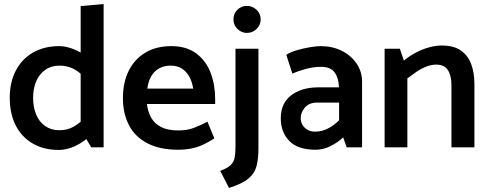

<svg xmlns="http://www.w3.org/2000/svg" viewBox="-20 -725 2409 945"><path d="M377 -87 429 0H490V-705L377 -695ZM405 -152Q372 -118 341.5 -101Q311 -84 272 -84Q232 -84 202.5 -104.5Q173 -125 158 -161Q143 -197 143 -244Q143 -289 158 -324.5Q173 -360 202.5 -381Q232 -402 273 -402Q311 -402 342.5 -386Q374 -370 407 -332L440 -409Q421 -437 391.5 -457Q362 -477 330 -487.5Q298 -498 272 -498Q197 -498 142 -466Q87 -434 57.5 -377Q28 -320 28 -244Q28 -166 57 -108.5Q86 -51 140.5 -19Q195 13 270 13Q298 13 328.5 2.5Q359 -8 388 -28Q417 -48 439 -76Z M1039 -213V-237Q1039 -308 1016.5 -367Q994 -426 946 -462Q898 -498 823 -498Q749 -498 695.5 -466Q642 -434 613.5 -376.5Q585 -319 585 -242Q585 -166 615 -108.5Q645 -51 706 -19.5Q767 12 856 12Q894 12 926 5Q958 -2 985 -15.5Q1012 -29 1035 -44L1001 -126Q965 -107 932.5 -95Q900 -83 858 -83Q806 -83 773.5 -99.5Q741 -116 724.5 -145Q708 -174 703 -213ZM705 -289Q710 -325 724.5 -350Q739 -375 763.5 -388.5Q788 -402 819 -402Q851 -402 873.5 -388.5Q896 -375 910.5 -350Q925 -325 931 -289Z M1195 -563Q1178 -563 1162.5 -572Q1147 -581 1138 -596Q1129 -611 1129 -630Q1129 -657 1148 -676.5Q1167 -696 1195 -696Q1223 -696 1243 -676.5Q1263 -657 1263 -630Q1263 -602 1243 -582.5Q1223 -563 1195 -563ZM1252 -485V4Q1252 57 1242.5 93Q1233 129 1202 154.5Q1171 180 1107 200L1064 116Q1099 103 1115 87.5Q1131 72 1135 50.5Q1139 29 1139 -3V-485Z M1460 -143Q1460 -172 1481 -196Q1502 -220 1540 -220H1649V-133Q1623 -107 1593 -92Q1563 -77 1531 -77Q1509 -77 1493 -86.5Q1477 -96 1468.5 -111Q1460 -126 1460 -143ZM1419 -363Q1447 -375 1484.5 -385.5Q1522 -396 1560 -396Q1607 -396 1627 -368.5Q1647 -341 1648 -298V-295H1542Q1462 -294 1412 -255Q1362 -216 1362 -143Q1362 -74 1404 -31Q1446 12 1533 12Q1571 12 1607 -6Q1643 -24 1669 -49L1686 0H1762V-324Q1762 -373 1734.5 -413Q1707 -453 1661 -475.5Q1615 -498 1558 -498Q1538 -498 1505 -492.5Q1472 -487 1440 -477.5Q1408 -468 1389 -455Z M1985 0V-339Q2006 -355 2029 -371Q2052 -387 2077.5 -397Q2103 -407 2127 -407Q2167 -407 2184.5 -380Q2202 -353 2202 -305V0H2315V-312Q2315 -366 2299.5 -408.5Q2284 -451 2249 -476Q2214 -501 2154 -501Q2125 -501 2092 -492Q2059 -483 2027.5 -466.5Q1996 -450 1968 -427L1948 -485H1873V0Z"/></svg>

Font: Catamaran SemiBold
Style: Regular
Weight: 600
Designer: Pria Ravichandran
Version: Version 2.000